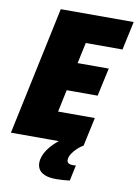

<svg xmlns="http://www.w3.org/2000/svg" viewBox="-106 -751 729 1014"><g transform="rotate(10 258.5 -244.0)"><path d="M-10 0 136 -688H527L494 -535H297L273 -423H440L407 -272H241L216 -153H413L380 0ZM268 200Q230 200 207 190.5Q184 181 174.5 165.5Q165 150 165 131Q165 95 191 58Q217 21 260 -10L381 0Q366 8 349.5 23Q333 38 321.5 55.5Q310 73 310 90Q310 100 317 106Q324 112 344 112Q346 112 349 112Q352 112 358 111L340 195Q326 197 305.5 198.5Q285 200 268 200Z"/></g></svg>

Font: Saira SemiCondensed Black
Style: Italic
Weight: 900
Width: 4
Italic angle: -12°
Designer: Hector Gatti with collaboration of the Omnibus-Type team
Foundry: Omnibus-Type
Version: Version 1.101